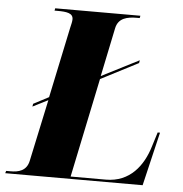

<svg xmlns="http://www.w3.org/2000/svg" viewBox="-91 -764 775 813"><g transform="rotate(5 297.0 -357.0)"><path d="M-39 0H545L599 -228H589L570 -167C545 -84 490 -10 388 -10H238L326 -432L485 -514L487 -526L328 -445L371 -652C380 -696 418 -704 459 -704H471L473 -714H111L109 -704H122C161 -704 188 -700 188 -674C188 -665 185 -653 181 -636L118 -337L53 -303L51 -291L116 -324L60 -62C51 -17 15 -10 -17 -10H-36Z"/></g></svg>

Font: Noto Serif Display SemiCondensed Black
Style: Italic
Weight: 900
Width: 4
Italic angle: -12°
Designer: Monotype Design Team
Foundry: Monotype Imaging Inc.
Version: Version 2.009